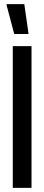

<svg xmlns="http://www.w3.org/2000/svg" viewBox="-20 -912 215 932"><path d="M42 0V-688H133V0ZM49 -747 12 -887V-892H98L118 -752V-747Z"/></svg>

Font: Saira Ultra Condensed SemiBold
Style: Regular
Weight: 600
Width: 1
Designer: Hector Gatti with collaboration of the Omnibus-Type team
Foundry: Omnibus-Type
Version: Version 1.001; ttfautohint (v1.8)